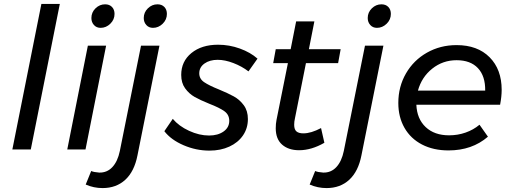

<svg xmlns="http://www.w3.org/2000/svg" viewBox="-20 -762 2613 979"><path d="M285 -742 137 0H43L191 -742Z M564 -691Q564 -662 542.5 -641Q521 -620 493 -620Q472 -620 459 -634.5Q446 -649 446 -670Q446 -699 467 -719.5Q488 -740 516 -740Q538 -740 551 -726.5Q564 -713 564 -691ZM521 -529 416 0H323L428 -529Z M831 -691Q831 -662 809.5 -641Q788 -620 760 -620Q739 -620 726 -634.5Q713 -649 713 -670Q713 -699 734 -719.5Q755 -740 783 -740Q805 -740 818 -726.5Q831 -713 831 -691ZM486 118Q526 119 553 90Q580 61 591 8L699 -529H793L681 30Q665 112 619 154.5Q573 197 503 197Q458 197 417 179L445 110Q458 116 486 118Z M818 -93 861 -156Q892 -119 944 -95Q996 -71 1046 -71Q1091 -71 1120 -91.5Q1149 -112 1149 -146Q1149 -177 1124 -195Q1099 -213 1047 -233Q1000 -252 972 -268Q944 -284 924 -311.5Q904 -339 904 -380Q904 -449 956 -491.5Q1008 -534 1092 -534Q1149 -534 1203 -514.5Q1257 -495 1293 -463L1247 -398Q1213 -424 1170 -440.5Q1127 -457 1090 -457Q1049 -457 1022.5 -438Q996 -419 996 -388Q996 -360 1021 -343Q1046 -326 1096 -306Q1142 -287 1172 -270.5Q1202 -254 1223 -225.5Q1244 -197 1244 -155Q1244 -108 1219 -71.5Q1194 -35 1149.5 -14.5Q1105 6 1048 6Q980 6 916 -21.5Q852 -49 818 -93Z M1484 -159Q1480 -142 1480 -126Q1480 -102 1491.5 -92Q1503 -82 1527 -82Q1566 -82 1617 -109L1634 -34Q1568 4 1505 4Q1451 4 1418.5 -24.5Q1386 -53 1386 -108Q1386 -131 1390 -151L1448 -440H1373L1386 -511H1462L1490 -653H1583L1555 -511H1717L1704 -440H1540Z M1973 -691Q1973 -662 1951.5 -641Q1930 -620 1902 -620Q1881 -620 1868 -634.5Q1855 -649 1855 -670Q1855 -699 1876 -719.5Q1897 -740 1925 -740Q1947 -740 1960 -726.5Q1973 -713 1973 -691ZM1628 118Q1668 119 1695 90Q1722 61 1733 8L1841 -529H1935L1823 30Q1807 112 1761 154.5Q1715 197 1645 197Q1600 197 1559 179L1587 110Q1600 116 1628 118Z M2538 -304Q2538 -270 2530 -228H2103Q2106 -156 2150.5 -114Q2195 -72 2270 -72Q2314 -72 2354 -86Q2394 -100 2425 -126L2468 -65Q2387 5 2267 5Q2190 5 2132 -25Q2074 -55 2042.5 -110Q2011 -165 2011 -237Q2011 -320 2050 -387.5Q2089 -455 2157 -493.5Q2225 -532 2308 -532Q2415 -532 2476.5 -470Q2538 -408 2538 -304ZM2308 -455Q2238 -455 2184 -412Q2130 -369 2111 -300H2454Q2455 -374 2417 -414.5Q2379 -455 2308 -455Z"/></svg>

Font: TypoPRO Montserrat
Style: Italic
Weight: 400
Italic angle: -11.3°
Designer: Julieta Ulanovsky
Foundry: Julieta Ulanovsky
Version: Version 6.001